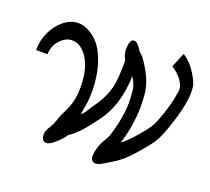

<svg xmlns="http://www.w3.org/2000/svg" viewBox="-104 -689 926 848"><g transform="rotate(20 358.5 -264.5)"><path d="M594 -490 622 -558H624Q651 -541 673.5 -510.5Q696 -480 708 -447Q710 -441 711 -430.5Q712 -420 712 -410Q712 -383 705 -347.5Q698 -312 687 -277Q676 -242 665.5 -213.5Q655 -185 647 -171Q635 -150 624 -135.5Q613 -121 605 -112Q573 -73 547.5 -48.5Q522 -24 499 -10L457 16Q426 35 410 26.5Q394 18 400 -16Q406 -50 421 -74.5Q436 -99 441 -114Q455 -160 462 -200.5Q469 -241 469 -272Q469 -298 466 -328Q465 -343 459 -358Q453 -373 443 -389Q439 -249 372 -161Q353 -136 334 -112Q315 -88 296 -71Q283 -59 275 -54Q267 -49 266 -48Q260 -37 244 -20.5Q228 -4 212 8Q188 24 175 15.5Q162 7 163 -14.5Q164 -36 182 -59H180Q185 -63 190 -76Q195 -89 200 -104Q205 -119 210 -128Q224 -156 231.5 -176.5Q239 -197 241 -213Q243 -225 244 -237Q245 -249 245 -264Q245 -380 186 -430Q166 -447 140 -447Q109 -447 83.5 -418.5Q58 -390 58 -352H4Q4 -398 23 -438Q42 -478 73.5 -503Q105 -528 140 -528Q180 -528 222 -492Q257 -461 278 -400Q299 -339 299 -264Q299 -247 298 -230Q297 -213 294 -199Q292 -190 290.5 -178Q289 -166 287 -152Q301 -166 310 -181.5Q319 -197 328 -209Q357 -249 372.5 -290.5Q388 -332 389 -399Q389 -408 389.5 -417.5Q390 -427 390 -434Q390 -442 389 -445Q385 -451 380.5 -464Q376 -477 376 -490Q376 -535 394 -539Q412 -543 435 -504H434Q437 -502 445 -495Q453 -488 461 -476Q490 -434 503.5 -401.5Q517 -369 521 -336Q524 -305 524 -272Q524 -238 517 -190Q510 -142 495 -96Q529 -122 562 -163Q578 -181 586 -192Q594 -203 599 -210Q609 -226 619 -252Q629 -278 638 -307.5Q647 -337 652.5 -364.5Q658 -392 658 -410Q657 -416 656 -420Q642 -459 595 -490ZM658 -410V-399Q658 -382 658.5 -390.5Q659 -399 658 -410Z"/></g></svg>

Font: Syne
Style: Italic
Weight: 400
Italic angle: -9°
Designer: Lucas Descroix
Foundry: Bonjour Monde
Version: Version 2.000; ttfautohint (v1.8.3)